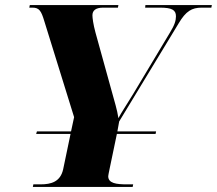

<svg xmlns="http://www.w3.org/2000/svg" viewBox="-20 -734 852 754"><path d="M109 0H501L503 -10H479C437 -10 405 -14 405 -42C405 -46 407 -53 410 -69L439 -208H591L593 -218H441L448 -257L682 -643C710 -690 733 -704 772 -704H810L812 -714H551L550 -704H608C655 -704 671 -695 671 -670C671 -654 666 -636 648 -607L503 -365C474 -317 457 -293 445 -270C440 -304 430 -334 417 -382L355 -606C346 -639 343 -664 343 -674C343 -692 355 -704 385 -704H443L445 -714H97L95 -704H108C134 -704 142 -691 154 -651L271 -274L259 -218H125L122 -208H257L228 -69C217 -20 181 -10 139 -10H111Z"/></svg>

Font: Noto Serif Display ExtraBold
Style: Italic
Weight: 800
Italic angle: -12°
Designer: Monotype Design Team
Foundry: Monotype Imaging Inc.
Version: Version 2.009